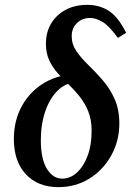

<svg xmlns="http://www.w3.org/2000/svg" viewBox="-20 -760 552 790"><path d="M275 -611Q275 -578 294.5 -549.5Q314 -521 343.5 -492.5Q373 -464 402.5 -430Q432 -396 451.5 -353Q471 -310 471 -252Q471 -180 437.5 -120Q404 -60 347.5 -25Q291 10 220 10Q136 10 86.5 -43Q37 -96 37 -188Q37 -265 71 -325.5Q105 -386 164.5 -420.5Q224 -455 302 -455L292 -420Q251 -420 218 -388Q185 -356 166.5 -302.5Q148 -249 148 -183Q148 -106 173 -65.5Q198 -25 236 -25Q269 -25 296.5 -50Q324 -75 340.5 -119Q357 -163 357 -222Q357 -268 343 -302Q329 -336 308 -362.5Q287 -389 263 -412Q239 -435 217.5 -459Q196 -483 182.5 -512Q169 -541 169 -580Q169 -628 190.5 -663.5Q212 -699 250 -719.5Q288 -740 339 -740Q389 -740 427.5 -715.5Q466 -691 499 -625L465 -604Q428 -655 401 -670.5Q374 -686 351 -686Q318 -686 296.5 -665Q275 -644 275 -611Z"/></svg>

Font: Brygada 1918 SemiBold
Style: Italic
Weight: 600
Italic angle: -8°
Designer: Mateusz Machalski | Borys Kosmynka | Przemek Hoffer
Foundry: NIEPODLEGLA 2018
Version: Version 3.006